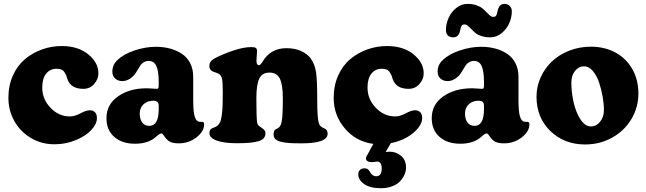

<svg xmlns="http://www.w3.org/2000/svg" viewBox="-20 -741 3377 1003"><path d="M302.7 -500.5Q387.7 -500.5 440.9 -457.3Q494.1 -414.1 494.1 -357.4Q494.1 -328.1 472.2 -302.5Q450.2 -276.9 415.5 -276.9Q350.1 -276.9 332.5 -327.1Q328.1 -341.8 325.7 -347.7Q323.2 -353.5 316.9 -363.5Q310.5 -373.5 300.3 -377.7Q290 -381.8 275.4 -381.8Q241.2 -381.8 220.9 -356.2Q200.7 -330.6 200.7 -283.2Q200.7 -223.1 243.9 -178Q287.1 -132.8 344.7 -132.8Q371.1 -132.8 400.4 -148.9Q429.7 -165 449.2 -165Q465.8 -165 476.1 -154.8Q486.3 -144.5 486.3 -124Q486.3 -94.2 458 -63Q429.7 -31.7 377.2 -9.5Q324.7 12.7 264.2 12.7Q195.8 12.7 140.1 -21Q84.5 -54.7 54.2 -109.9Q23.9 -165 23.9 -229.5Q23.9 -294.4 47.6 -346.9Q71.3 -399.4 110.8 -432.4Q150.4 -465.3 199.7 -482.9Q249 -500.5 302.7 -500.5Z M566.9 -367.2Q566.9 -402.3 593.3 -426.8Q626.5 -459 683.8 -477.8Q741.2 -496.6 793.5 -496.6Q833.5 -496.6 867.7 -487.5Q901.9 -478.5 929.7 -460.2Q957.5 -441.9 973.4 -411.1Q989.3 -380.4 989.3 -339.8V-219.7Q989.3 -157.7 997.1 -132.3Q1004.9 -106.9 1020.5 -105Q1023.9 -104.5 1029.5 -104.5Q1035.2 -104.5 1037.1 -104.5Q1046.4 -103.5 1046.4 -91.3Q1046.4 -54.7 1006.3 -23.4Q966.3 7.8 913.6 7.8Q884.8 7.8 868.4 -0.2Q852.1 -8.3 835.9 -32.7Q829.1 -43.9 822.3 -43.9Q814 -43.9 793.9 -25.4Q754.4 9.8 685.1 9.8Q617.7 9.8 576.9 -25.9Q536.1 -61.5 536.1 -124Q536.1 -194.8 596.2 -237.3Q656.2 -279.8 747.1 -279.8Q758.3 -279.8 776.9 -278.3Q795.4 -276.9 798.8 -276.9Q805.2 -276.9 807.1 -280.5Q809.1 -284.2 809.1 -295.9V-312Q809.1 -369.1 796.9 -396Q784.7 -422.9 755.9 -422.9Q733.4 -422.9 715.3 -402.3Q712.4 -398.9 699.5 -376.7Q686.5 -354.5 679.7 -347.2Q650.9 -317.4 618.7 -317.4Q596.7 -317.4 581.8 -330.6Q566.9 -343.8 566.9 -367.2ZM809.1 -170.4V-188Q809.1 -203.1 802.2 -208.5Q794.4 -214.8 780.8 -214.8Q750 -214.8 730 -196.5Q710 -178.2 710 -147.9Q710 -119.1 722.7 -101.3Q735.4 -83.5 759.8 -83.5Q809.1 -83.5 809.1 -170.4Z M1143.6 -230V-267.6Q1143.6 -310.5 1140.1 -327.9Q1136.7 -345.2 1126 -353Q1118.7 -358.4 1105.7 -362.5Q1092.8 -366.7 1088.9 -369.1Q1073.7 -377.9 1073.7 -395Q1073.7 -409.2 1080.6 -418.9Q1087.4 -428.7 1107.9 -439.5Q1147.9 -460 1200.4 -477.5Q1252.9 -495.1 1294.4 -495.1Q1309.1 -495.1 1315.9 -490.7Q1322.8 -486.3 1322.8 -474.1Q1322.8 -465.8 1321.3 -450.2Q1319.8 -434.6 1319.8 -423.8Q1319.8 -400.4 1333 -400.4Q1340.8 -400.4 1353 -420.9Q1394.5 -489.3 1476.1 -489.3Q1520 -489.3 1552.5 -474.6Q1585 -460 1602.5 -436.5Q1624 -406.7 1630.6 -366.2Q1637.2 -325.7 1637.2 -217.8Q1637.2 -138.2 1643.1 -108.9Q1646.5 -87.9 1656.2 -80.6Q1660.6 -76.7 1669.2 -72.5Q1677.7 -68.4 1679.7 -67.4Q1691.4 -60.5 1691.4 -42.5Q1691.4 7.8 1554.7 7.8Q1515.1 7.8 1490.2 6.1Q1465.3 4.4 1445.8 -0.7Q1426.3 -5.9 1417.7 -15.1Q1409.2 -24.4 1409.2 -39.1Q1409.2 -58.6 1418.5 -64.5Q1420.4 -65.4 1424.3 -67.4Q1428.2 -69.3 1431.9 -71.5Q1435.5 -73.7 1438.5 -76.7Q1446.8 -84 1451.2 -105Q1457.5 -132.3 1457.5 -226.1Q1457.5 -299.3 1441.7 -330.6Q1425.8 -361.8 1387.7 -361.8Q1349.1 -361.8 1334.2 -329.8Q1319.3 -297.9 1319.3 -229Q1319.3 -130.4 1322.8 -103.5Q1325.2 -86.4 1336.4 -80.6Q1351.1 -70.8 1356.9 -65.4Q1366.7 -57.6 1366.7 -44.9Q1366.7 -14.6 1331.8 -3.7Q1296.9 7.3 1218.3 7.3Q1150.4 7.3 1112.3 -6.6Q1074.2 -20.5 1074.2 -45.4Q1074.2 -61.5 1083.5 -67.9Q1087.4 -70.8 1097.2 -74.5Q1106.9 -78.1 1111.3 -81.1Q1128.4 -92.3 1133.8 -114.3Q1143.6 -153.3 1143.6 -230Z M1969.7 242.2Q1913.1 242.2 1882.3 220.5Q1851.6 198.7 1851.6 170.4Q1851.6 155.8 1860.1 147Q1868.7 138.2 1885.3 138.2Q1889.6 138.2 1893.6 139.4Q1897.5 140.6 1899.7 141.8Q1901.9 143.1 1904.5 146Q1907.2 148.9 1908.2 150.1Q1909.2 151.4 1911.6 155.3Q1914.1 159.2 1914.6 160.2Q1925.8 179.7 1945.3 179.7Q1974.1 179.7 1974.1 139.6Q1974.1 103 1949.7 103Q1946.8 103 1938.2 104.5Q1929.7 106 1919.9 106Q1907.7 106 1899.7 100.6Q1891.6 95.2 1891.6 86.9Q1891.6 83.5 1892.6 80.3Q1893.6 77.1 1895 74.7Q1896.5 72.3 1899.7 66.9Q1902.8 61.5 1904.8 57.6L1930.2 10.7Q1839.4 -1.5 1781.2 -70.3Q1723.1 -139.2 1723.1 -229.5Q1723.1 -294.4 1746.8 -346.9Q1770.5 -399.4 1810.1 -432.4Q1849.6 -465.3 1898.9 -482.9Q1948.2 -500.5 2002 -500.5Q2086.9 -500.5 2140.1 -457.3Q2193.4 -414.1 2193.4 -357.4Q2193.4 -328.1 2171.4 -302.5Q2149.4 -276.9 2114.7 -276.9Q2049.3 -276.9 2031.7 -327.1Q2027.3 -341.8 2024.9 -347.7Q2022.5 -353.5 2016.1 -363.5Q2009.8 -373.5 1999.5 -377.7Q1989.3 -381.8 1974.6 -381.8Q1940.4 -381.8 1920.2 -356.2Q1899.9 -330.6 1899.9 -283.2Q1899.9 -223.1 1943.1 -178Q1986.3 -132.8 2043.9 -132.8Q2070.3 -132.8 2099.6 -148.9Q2128.9 -165 2148.4 -165Q2165 -165 2175.3 -154.8Q2185.5 -144.5 2185.5 -124Q2185.5 -85.9 2138.4 -46.4Q2091.3 -6.8 2021.5 6.8L1994.6 53.7Q2007.8 51.3 2014.6 51.3Q2050.3 51.3 2075.7 73.5Q2101.1 95.7 2101.1 133.8Q2101.1 152.8 2093 171.4Q2085 189.9 2069.8 206.1Q2054.7 222.2 2028.6 232.2Q2002.4 242.2 1969.7 242.2Z M2556.2 -652.8Q2567.4 -652.8 2571.8 -659.4Q2576.2 -666 2578.6 -680.7Q2582.5 -700.7 2591.3 -710.7Q2600.1 -720.7 2616.7 -720.7Q2632.3 -720.7 2643.1 -709.7Q2653.8 -698.7 2653.8 -682.1Q2653.8 -650.9 2640.4 -620.1Q2627 -589.4 2600.3 -567.6Q2573.7 -545.9 2541 -545.9Q2515.1 -545.9 2494.6 -552.7Q2474.1 -559.6 2462.4 -569.6Q2450.7 -579.6 2441.7 -589.6Q2432.6 -599.6 2424.1 -606.4Q2415.5 -613.3 2407.2 -613.3Q2396 -613.3 2391.6 -606.9Q2387.2 -600.6 2384.8 -585.9Q2380.9 -565.9 2372.3 -555.9Q2363.8 -545.9 2347.2 -545.9Q2331.5 -545.9 2320.6 -554.7Q2309.6 -563.5 2309.6 -585Q2309.6 -615.7 2323 -646.5Q2336.4 -677.2 2363 -699Q2389.6 -720.7 2422.4 -720.7Q2448.2 -720.7 2468.8 -713.6Q2489.3 -706.5 2501 -696.5Q2512.7 -686.5 2521.7 -676.8Q2530.8 -667 2539.3 -659.9Q2547.9 -652.8 2556.2 -652.8ZM2266.1 -367.2Q2266.1 -402.3 2292.5 -426.8Q2325.7 -459 2383.1 -477.8Q2440.4 -496.6 2492.7 -496.6Q2532.7 -496.6 2566.9 -487.5Q2601.1 -478.5 2628.9 -460.2Q2656.7 -441.9 2672.6 -411.1Q2688.5 -380.4 2688.5 -339.8V-219.7Q2688.5 -157.7 2696.3 -132.3Q2704.1 -106.9 2719.7 -105Q2723.1 -104.5 2728.8 -104.5Q2734.4 -104.5 2736.3 -104.5Q2745.6 -103.5 2745.6 -91.3Q2745.6 -54.7 2705.6 -23.4Q2665.5 7.8 2612.8 7.8Q2584 7.8 2567.6 -0.2Q2551.3 -8.3 2535.2 -32.7Q2528.3 -43.9 2521.5 -43.9Q2513.2 -43.9 2493.2 -25.4Q2453.6 9.8 2384.3 9.8Q2316.9 9.8 2276.1 -25.9Q2235.4 -61.5 2235.4 -124Q2235.4 -194.8 2295.4 -237.3Q2355.5 -279.8 2446.3 -279.8Q2457.5 -279.8 2476.1 -278.3Q2494.6 -276.9 2498 -276.9Q2504.4 -276.9 2506.3 -280.5Q2508.3 -284.2 2508.3 -295.9V-312Q2508.3 -369.1 2496.1 -396Q2483.9 -422.9 2455.1 -422.9Q2432.6 -422.9 2414.6 -402.3Q2411.6 -398.9 2398.7 -376.7Q2385.7 -354.5 2378.9 -347.2Q2350.1 -317.4 2317.9 -317.4Q2295.9 -317.4 2281 -330.6Q2266.1 -343.8 2266.1 -367.2ZM2508.3 -170.4V-188Q2508.3 -203.1 2501.5 -208.5Q2493.7 -214.8 2480 -214.8Q2449.2 -214.8 2429.2 -196.5Q2409.2 -178.2 2409.2 -147.9Q2409.2 -119.1 2421.9 -101.3Q2434.6 -83.5 2459 -83.5Q2508.3 -83.5 2508.3 -170.4Z M2782.7 -235.8Q2782.7 -288.6 2804.2 -336.4Q2825.7 -384.3 2862.8 -419.7Q2899.9 -455.1 2953.1 -476.1Q3006.3 -497.1 3067.4 -497.1Q3137.2 -497.1 3193.4 -467.5Q3249.5 -438 3282.2 -381.8Q3314.9 -325.7 3314.9 -252.9Q3314.9 -179.7 3278.1 -118.4Q3241.2 -57.1 3177.2 -21.7Q3113.3 13.7 3036.6 13.7Q2927.7 13.7 2855.2 -56.4Q2782.7 -126.5 2782.7 -235.8ZM3066.4 -80.6Q3095.7 -80.6 3115.2 -105.5Q3134.8 -130.4 3134.8 -165.5Q3134.8 -199.2 3127.9 -237.8Q3121.1 -276.4 3108.9 -312Q3096.7 -347.7 3076.2 -371.1Q3055.7 -394.5 3031.2 -394.5Q3002.9 -394.5 2983.9 -370.6Q2964.8 -346.7 2964.8 -309.6Q2964.8 -259.8 2976.1 -208.3Q2987.3 -156.7 3011.5 -118.7Q3035.6 -80.6 3066.4 -80.6Z"/></svg>

Font: Cooper* ExtraBold
Style: Regular
Weight: 800
Designer: Owen Earl
Foundry: indestructible type*
Version: Version 0.001